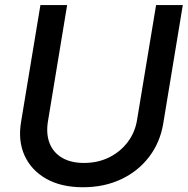

<svg xmlns="http://www.w3.org/2000/svg" viewBox="-20 -748 762 779"><path d="M316.9 11.7Q228 11.7 167.2 -22.9Q106.4 -57.6 79.6 -117.2Q52.7 -176.8 65.4 -252.9L144 -727.5H252.4L174.3 -254.4Q166.5 -204.6 181.2 -167Q195.8 -129.4 231.4 -108.2Q267.1 -86.9 320.8 -86.9Q377.9 -86.9 423.6 -109.9Q469.2 -132.8 498.8 -172.4Q528.3 -211.9 536.1 -261.7L613.3 -727.5H721.7L642.1 -245.6Q629.4 -169.9 585 -111.6Q540.5 -53.2 471.7 -20.8Q402.8 11.7 316.9 11.7Z"/></svg>

Font: Inter 28pt Medium
Style: Italic
Weight: 500
Italic angle: -9.3988°
Designer: Rasmus Andersson
Foundry: rsms
Version: Version 4.001;git-66647c0bb